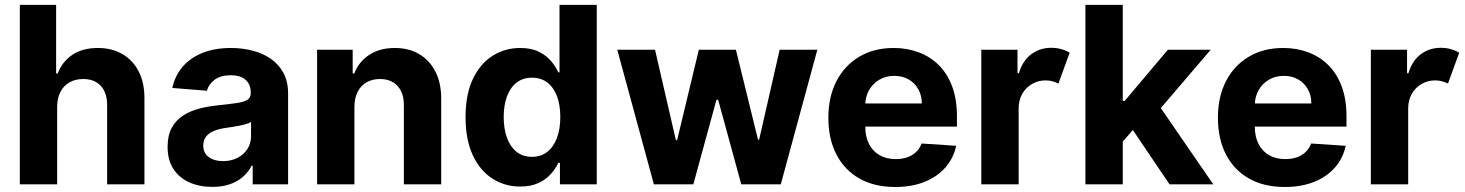

<svg xmlns="http://www.w3.org/2000/svg" viewBox="-20 -747 5936 778"><path d="M211.6 -315.3V0H60.4V-727.3H207.4V-449.2H213.8Q232.2 -497.5 273.4 -525Q314.6 -552.6 376.8 -552.6Q433.6 -552.6 476 -527.9Q518.5 -503.2 542.1 -457.2Q565.7 -411.2 565.3 -347.3V0H414.1V-320.3Q414.4 -370.7 388.7 -398.8Q362.9 -426.8 316.8 -426.8Q285.9 -426.8 262.3 -413.7Q238.6 -400.6 225.3 -375.5Q212 -350.5 211.6 -315.3Z M840.2 10.3Q788 10.3 747.2 -8Q706.3 -26.3 682.7 -62.3Q659.1 -98.4 659.1 -152.3Q659.1 -197.8 675.8 -228.7Q692.5 -259.6 721.2 -278.4Q750 -297.2 786.8 -306.8Q823.5 -316.4 864 -320.3Q911.6 -325.3 940.7 -329.7Q969.8 -334.2 983 -343Q996.1 -351.9 996.1 -369.3V-371.4Q996.1 -405.2 975 -423.7Q953.8 -442.1 915.1 -442.1Q874.3 -442.1 850.1 -424.2Q826 -406.2 818.2 -379.3L678.3 -390.6Q688.9 -440.3 720.2 -476.7Q751.4 -513.1 801 -532.8Q850.5 -552.6 915.8 -552.6Q961.3 -552.6 1003 -541.9Q1044.7 -531.2 1077.2 -508.9Q1109.7 -486.5 1128.6 -451.5Q1147.4 -416.5 1147.4 -367.9V0H1003.9V-75.6H999.6Q986.5 -50.1 964.5 -30.7Q942.5 -11.4 911.6 -0.5Q880.7 10.3 840.2 10.3ZM883.5 -94.1Q916.9 -94.1 942.5 -107.4Q968 -120.7 982.6 -143.5Q997.2 -166.2 997.2 -195V-252.8Q990.1 -248.2 977.8 -244.5Q965.6 -240.8 950.3 -237.7Q935 -234.7 919.7 -232.4Q904.5 -230.1 892 -228.3Q865.4 -224.4 845.5 -215.9Q825.6 -207.4 814.6 -193Q803.6 -178.6 803.6 -157.3Q803.6 -126.4 826.2 -110.3Q848.7 -94.1 883.5 -94.1Z M1416.2 -315.3V0H1264.9V-545.5H1409.1V-449.2H1415.5Q1433.6 -496.8 1476.2 -524.7Q1518.8 -552.6 1579.5 -552.6Q1636.4 -552.6 1678.6 -527.7Q1720.9 -502.8 1744.3 -456.9Q1767.8 -410.9 1767.8 -347.3V0H1616.5V-320.3Q1616.8 -370.4 1590.9 -398.6Q1565 -426.8 1519.5 -426.8Q1489 -426.8 1465.7 -413.7Q1442.5 -400.6 1429.5 -375.5Q1416.5 -350.5 1416.2 -315.3Z M2087.7 8.9Q2025.6 8.9 1975.3 -23.3Q1925.1 -55.4 1895.8 -118.1Q1866.5 -180.8 1866.5 -272Q1866.5 -365.8 1896.7 -428.1Q1926.8 -490.4 1977.1 -521.5Q2027.3 -552.6 2087.4 -552.6Q2133.2 -552.6 2163.9 -537.1Q2194.6 -521.7 2213.6 -498.8Q2232.6 -475.9 2242.5 -453.8H2247.2V-727.3H2398.1V0H2248.9V-87.4H2242.5Q2231.9 -64.6 2212.5 -42.4Q2193.2 -20.2 2162.5 -5.7Q2131.7 8.9 2087.7 8.9ZM2135.7 -111.5Q2172.2 -111.5 2197.6 -131.6Q2223 -151.6 2236.7 -187.9Q2250.4 -224.1 2250.4 -272.7Q2250.4 -321.4 2236.9 -357.2Q2223.4 -393.1 2197.8 -412.6Q2172.2 -432.2 2135.7 -432.2Q2098.4 -432.2 2072.8 -411.9Q2047.2 -391.7 2034.1 -355.8Q2021 -320 2021 -272.7Q2021 -225.1 2034.3 -188.7Q2047.6 -152.3 2073 -131.9Q2098.4 -111.5 2135.7 -111.5Z M2629.6 0 2481.2 -545.5H2634.2L2718.8 -179H2723.7L2811.8 -545.5H2962L3051.5 -181.1H3056.1L3139.2 -545.5H3291.9L3143.8 0H2983.7L2889.9 -343H2883.2L2789.4 0Z M3607.2 10.7Q3523.1 10.7 3462.5 -23.6Q3402 -57.9 3369.3 -120.9Q3336.6 -183.9 3336.6 -270.2Q3336.6 -354.4 3369.3 -418Q3402 -481.5 3461.5 -517Q3521 -552.6 3601.2 -552.6Q3655.2 -552.6 3701.9 -535.3Q3748.6 -518.1 3783.6 -483.7Q3818.5 -449.2 3838.1 -397.2Q3857.6 -345.2 3857.6 -275.6V-234H3397V-327.8H3715.2Q3715.2 -360.4 3701 -385.7Q3686.8 -410.9 3661.8 -425.2Q3636.7 -439.6 3603.7 -439.6Q3569.2 -439.6 3542.8 -423.8Q3516.3 -408 3501.4 -381.6Q3486.5 -355.1 3486.2 -322.8V-233.7Q3486.2 -193.2 3501.2 -163.7Q3516.3 -134.2 3544 -118.3Q3571.7 -102.3 3609.7 -102.3Q3634.9 -102.3 3655.9 -109.4Q3676.8 -116.5 3691.8 -130.7Q3706.7 -144.9 3714.5 -165.5L3854.4 -156.2Q3843.8 -105.8 3810.9 -68.4Q3778.1 -30.9 3726.4 -10.1Q3674.7 10.7 3607.2 10.7Z M3956.3 0V-545.5H4103V-450.3H4108.7Q4123.6 -501.1 4158.7 -527.2Q4193.9 -553.3 4239.7 -553.3Q4261.7 -553.3 4280.5 -547.9Q4299.4 -542.6 4314.3 -533.4L4268.8 -408.4Q4258.2 -413.7 4245.6 -417.4Q4233 -421.2 4217.3 -421.2Q4186.8 -421.2 4161.9 -406.8Q4137.1 -392.4 4122.5 -367.2Q4108 -342 4107.6 -308.6V0Z M4515.3 -157 4515.6 -338.4H4537.6L4712.4 -545.5H4886L4651.3 -271.3H4615.4ZM4378.2 0V-727.3H4529.5V0ZM4719.1 0 4558.6 -237.6 4659.4 -344.5 4896.3 0Z M5185.7 10.7Q5101.6 10.7 5041 -23.6Q4980.5 -57.9 4947.8 -120.9Q4915.1 -183.9 4915.1 -270.2Q4915.1 -354.4 4947.8 -418Q4980.5 -481.5 5040 -517Q5099.4 -552.6 5179.7 -552.6Q5233.7 -552.6 5280.4 -535.3Q5327.1 -518.1 5362 -483.7Q5397 -449.2 5416.5 -397.2Q5436.1 -345.2 5436.1 -275.6V-234H4975.5V-327.8H5293.7Q5293.7 -360.4 5279.5 -385.7Q5265.3 -410.9 5240.2 -425.2Q5215.2 -439.6 5182.2 -439.6Q5147.7 -439.6 5121.3 -423.8Q5094.8 -408 5079.9 -381.6Q5065 -355.1 5064.6 -322.8V-233.7Q5064.6 -193.2 5079.7 -163.7Q5094.8 -134.2 5122.5 -118.3Q5150.2 -102.3 5188.2 -102.3Q5213.4 -102.3 5234.4 -109.4Q5255.3 -116.5 5270.2 -130.7Q5285.2 -144.9 5293 -165.5L5432.9 -156.2Q5422.2 -105.8 5389.4 -68.4Q5356.5 -30.9 5304.9 -10.1Q5253.2 10.7 5185.7 10.7Z M5534.8 0V-545.5H5681.5V-450.3H5687.1Q5702.1 -501.1 5737.2 -527.2Q5772.4 -553.3 5818.2 -553.3Q5840.2 -553.3 5859 -547.9Q5877.8 -542.6 5892.8 -533.4L5847.3 -408.4Q5836.6 -413.7 5824 -417.4Q5811.4 -421.2 5795.8 -421.2Q5765.3 -421.2 5740.4 -406.8Q5715.6 -392.4 5701 -367.2Q5686.4 -342 5686.1 -308.6V0Z"/></svg>

Font: InterMG
Style: Bold
Weight: 700
Designer: Rasmus Andersson
Foundry: rsms
Version: Version 3.019;December 26, 2023;FontCreator 15.0.0.2955 64-b